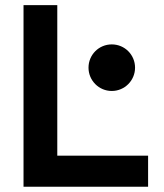

<svg xmlns="http://www.w3.org/2000/svg" viewBox="-20 -713 626 733"><path d="M69.8 0H545.4V-118.7H198.7V-693.4H69.8ZM406.7 -365.7C456.1 -365.7 495.6 -405.8 495.6 -454.6C495.6 -503.9 456.1 -543.5 406.7 -543.5C357.4 -543.5 317.9 -503.9 317.9 -454.6C317.9 -405.8 357.4 -365.7 406.7 -365.7Z"/></svg>

Font: CaskaydiaCove Nerd Font
Style: Bold
Weight: 700
Designer: Aaron Bell
Foundry: Saja Typeworks
Version: Version 2111.1;Nerd Fonts 2.3.0